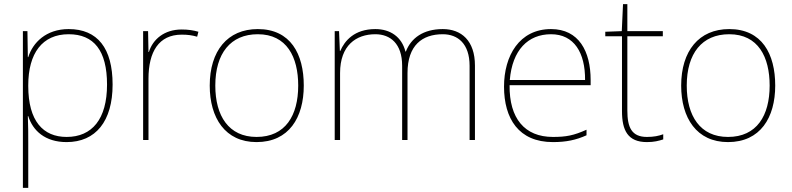

<svg xmlns="http://www.w3.org/2000/svg" viewBox="-20 -679 3839 931"><path d="M313 -538C203 -538 139 -472 117 -402H115L113 -528H91V232H117V15C117 -27 117 -71 115 -116H117C139 -46 198 10 303 10C444 10 526 -91 526 -269C526 -445 453 -538 313 -538ZM313 -513C435 -513 499 -434 499 -269C499 -101 426 -15 303 -15C189 -15 117 -92 117 -262V-265C117 -421 185 -513 313 -513Z M861 -536C776 -536 721 -488 702 -427H700L698 -528H674V0H700V-297C700 -428 750 -511 861 -511C891 -511 911 -508 936 -501L942 -525C918 -532 893 -536 861 -536Z M1453 -264C1453 -417 1389 -538 1230 -538C1083 -538 997 -432 997 -264C997 -107 1072 10 1224 10C1381 10 1453 -109 1453 -264ZM1024 -264C1024 -420 1098 -513 1230 -513C1371 -513 1426 -402 1426 -264C1426 -119 1364 -15 1224 -15C1089 -15 1024 -117 1024 -264Z M2127 -538C2032 -538 1973 -494 1948 -429H1946C1928 -500 1873 -538 1800 -538C1698 -538 1651 -481 1630 -432H1628L1624 -528H1603V0H1629V-325C1629 -459 1707 -513 1800 -513C1873 -513 1930 -467 1930 -360V0H1956V-325C1956 -459 2027 -513 2127 -513C2200 -513 2257 -467 2257 -360V0H2283V-361C2283 -482 2217 -538 2127 -538Z M2652 -538C2498 -538 2424 -408 2424 -259C2424 -104 2495 10 2661 10C2725 10 2773 0 2824 -23V-50C2762 -22 2725 -15 2661 -15C2524 -15 2449 -105 2451 -266H2844V-291C2844 -430 2787 -538 2652 -538ZM2652 -513C2764 -513 2818 -423 2817 -291H2452C2464 -436 2540 -513 2652 -513Z M3117 -15C3043 -15 3022 -61 3022 -143V-503H3194V-528H3022V-659H3001L2995 -528L2915 -525V-503H2996V-140C2996 -47 3024 10 3117 10C3152 10 3174 4 3196 -3V-28C3174 -20 3150 -15 3117 -15Z M3739 -264C3739 -417 3675 -538 3516 -538C3369 -538 3283 -432 3283 -264C3283 -107 3358 10 3510 10C3667 10 3739 -109 3739 -264ZM3310 -264C3310 -420 3384 -513 3516 -513C3657 -513 3712 -402 3712 -264C3712 -119 3650 -15 3510 -15C3375 -15 3310 -117 3310 -264Z"/></svg>

Font: Noto Sans Arabic UI Th
Style: Regular
Weight: 100
Designer: Monotype Design Team, Nadine Chahine and Nizar Qandah
Foundry: Monotype Imaging Inc.
Version: Version 2.010